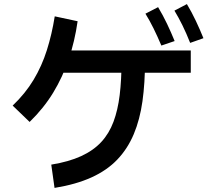

<svg xmlns="http://www.w3.org/2000/svg" viewBox="-20 -871 1040 940"><path d="M914 -624V-515H251V-624ZM247 49 231 -65Q317 -79 377 -106.5Q437 -134 475.5 -175.5Q514 -217 535.5 -274.5Q557 -332 566 -406Q575 -480 575 -572H690Q690 -465 677.5 -375.5Q665 -286 635 -214.5Q605 -143 554.5 -90Q504 -37 428 -2.5Q352 32 247 49ZM125 -274 42 -354Q104 -413 144.5 -480.5Q185 -548 209.5 -625.5Q234 -703 248 -791L360 -767Q346 -669 316.5 -581.5Q287 -494 240.5 -417.5Q194 -341 125 -274ZM770 -648Q750 -695 731.5 -732.5Q713 -770 692 -804L754 -836Q778 -796 798 -754Q818 -712 835 -670ZM911 -661Q892 -709 873 -747.5Q854 -786 834 -819L895 -851Q919 -811 939 -768.5Q959 -726 976 -684Z"/></svg>

Font: Murecho Thin Medium
Style: Regular
Weight: 500
Version: Version 1.010